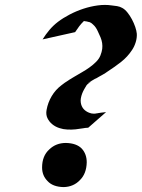

<svg xmlns="http://www.w3.org/2000/svg" viewBox="-20 -743 572 775"><path d="M151.9 -584Q164.6 -604.5 179.7 -622.3Q194.8 -640.1 213.9 -654.8Q234.4 -670.4 261 -684.3Q287.6 -698.2 316.7 -707.8Q345.7 -717.3 375 -721.2Q404.3 -725.1 430.2 -721.2Q440.9 -720.2 452.6 -718.3Q464.4 -716.3 473.6 -710.9Q484.4 -705.1 494.4 -692.6Q504.4 -680.2 512.5 -665Q520.5 -649.9 525.9 -634.3Q531.2 -618.7 532.2 -606.9Q533.2 -590.3 527.8 -572.8Q522.5 -555.2 513.2 -541.5Q495.1 -513.7 469 -493.2Q442.9 -472.7 415.5 -455.1Q410.2 -451.2 406.2 -448.7Q402.3 -446.3 398.7 -444.1Q395 -441.9 391.1 -439.7Q387.2 -437.5 381.8 -434.6L362.3 -423.3Q361.8 -423.3 361.8 -422.9L369.1 -428.2L334.5 -407.7L334 -407.2Q341.8 -411.6 352.1 -416.5Q351.1 -416 348.1 -414.3Q345.2 -412.6 344.2 -411.6Q340.3 -408.7 336.2 -405.5Q332 -402.3 329.1 -398.4Q324.7 -391.1 319.8 -382.6Q314.9 -374 311.5 -365Q308.1 -356 306.4 -346.4Q304.7 -336.9 306.2 -328.1Q308.6 -313.5 317.1 -303.5Q325.7 -293.5 339.4 -288.1Q344.7 -286.1 348.6 -285.2Q352.5 -284.2 357.9 -284.2H359.9Q365.7 -284.2 368.7 -285.2Q378.4 -287.1 388.4 -288.3Q398.4 -289.6 408.2 -290.5L337.9 -229L335.9 -227.5L324.7 -226.6H323.7Q318.8 -225.6 318.4 -225.6Q301.3 -222.7 284.9 -220.9Q268.6 -219.2 251.5 -220.2Q235.8 -220.7 219.5 -226.1Q203.1 -231.4 190.7 -241.7Q178.2 -252 171.4 -266.4Q164.6 -280.8 168 -299.3Q173.3 -329.1 188.7 -355Q204.1 -380.9 228 -398.9Q234.9 -404.3 241.7 -409.2Q248.5 -414.1 255.4 -418L257.3 -419.4L261.2 -421.9L272.9 -428.7Q273.4 -428.7 273.7 -429Q273.9 -429.2 274.4 -429.2L257.8 -419.4Q256.8 -418.9 257.3 -419.4Q258.3 -420.4 259.3 -420.9Q260.3 -421.4 261.2 -421.9Q262.7 -422.9 263.9 -423.6Q265.1 -424.3 266.1 -424.8Q270.5 -427.7 274.9 -430.4Q279.3 -433.1 283.7 -435.5Q295.9 -442.9 311.3 -451.7Q326.7 -460.4 341.3 -470.9Q356 -481.4 367.9 -493.4Q379.9 -505.4 385.3 -519Q391.1 -533.7 392.6 -545.7Q394 -557.6 392.3 -569.1Q390.6 -580.6 386 -591.8Q381.3 -603 375 -616.2Q371.6 -624 366.9 -631.1Q362.3 -638.2 356 -643.6Q353.5 -646 350.6 -648.4Q347.7 -650.9 344.2 -652.3Q344.2 -652.3 342.3 -653.3Q341.3 -653.3 340.8 -653.8L326.7 -656.7H323.2Q321.8 -656.7 320.8 -657.2Q320.3 -657.2 319.6 -657.5Q318.8 -657.7 319.3 -657.7Q329.6 -657.7 332.8 -658Q335.9 -658.2 334.7 -658.2Q333.5 -658.2 328.9 -658.2Q324.2 -658.2 318.8 -658.2Q308.1 -647.9 299.8 -637Q291.5 -626 283.2 -613.3ZM236.8 12.2Q192.9 11.2 171.9 -12.2Q149.9 -34.2 149.9 -66.9Q149.9 -113.8 179.2 -140.1Q206.1 -166 246.1 -166Q289.1 -165 310.1 -143.1Q330.1 -121.1 330.1 -87.9Q329.1 -42 302.7 -16.1Q276.9 11.2 236.8 12.2ZM343.3 -671.4 337.9 -669.9Q341.8 -670.9 343.8 -671.6Q345.7 -672.4 343.3 -671.4ZM360.4 -422.4Q358.9 -421.4 357.4 -420.2Q356 -418.9 356.9 -419.9ZM274.4 -429.2Q275.4 -430.2 276.4 -430.4Q277.3 -430.7 276.4 -430.7ZM372.6 -285.2Q372.1 -285.2 371.8 -284.9Q371.6 -284.7 371.1 -284.7Q372.1 -284.7 372.8 -284.9Q373.5 -285.2 372.6 -285.2ZM361.8 -422.9Q361.3 -422.9 361.1 -422.6Q360.8 -422.4 360.4 -422.4ZM352.1 -416.5Q352.1 -416.5 352.5 -417Z"/></svg>

Font: Autopia Bold Italic
Style: Bold Italic
Weight: 700
Italic angle: -104°
Designer: Antoine Gelgon
Foundry: Antoine Gelgon
Version: V.1.0